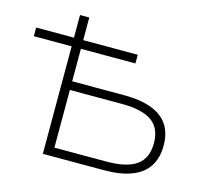

<svg xmlns="http://www.w3.org/2000/svg" viewBox="-111 -823 1023 942"><g transform="rotate(15 400.5 -352.5)"><path d="M183 0V-546H-9V-590H183V-705H230V-590H507V-546H230V-381H496Q577 -381 633 -360Q689 -339 717 -297.5Q745 -256 745 -192Q745 -128 717 -85.5Q689 -43 633 -21.5Q577 0 496 0ZM230 -44H494Q598 -44 647 -79.5Q696 -115 696 -191Q696 -267 646.5 -302Q597 -337 494 -337H230Z"/></g></svg>

Font: Nunito Sans 10pt SemiExpanded ExtraLight
Style: Regular
Weight: 250
Width: 6
Designer: Vernon Adams
Foundry: Vernon Adams
Version: Version 3.101;gftools[0.9.27]